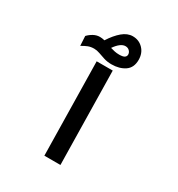

<svg xmlns="http://www.w3.org/2000/svg" viewBox="-188 -921 963 1041"><g transform="rotate(30 293.0 -400.5)"><path d="M246.6 0 236.3 -585H336.9L347.2 0ZM313.5 -610.8Q287.1 -610.8 265.6 -617.7Q244.1 -624.5 226.1 -631.1Q208 -637.7 190.9 -637.7Q169.4 -637.7 152.6 -630.9Q135.7 -624 117.2 -612.8L113.8 -672.9Q127.9 -688 146.7 -698.2Q165.5 -708.5 186 -708.5Q199.7 -708.5 215.8 -704.6Q244.1 -749 274.9 -774.9Q305.7 -800.8 338.9 -800.8Q377.9 -800.8 403.8 -773.9Q429.7 -747.1 429.7 -705.1Q429.7 -656.2 396.2 -633.5Q362.8 -610.8 313.5 -610.8ZM267.6 -687Q280.3 -683.1 293.9 -680.2Q307.6 -677.2 323.2 -677.2Q347.7 -677.2 356.9 -684.1Q366.2 -690.9 366.2 -701.7Q366.2 -714.4 356.4 -724.4Q346.7 -734.4 331.1 -734.4Q300.8 -734.4 267.6 -687Z"/></g></svg>

Font: Cascadia Code NF
Style: Regular
Weight: 400
Monospace: yes
Designer: Aaron Bell
Foundry: Saja Typeworks
Version: Version 2404.023; ttfautohint (v1.8.4)